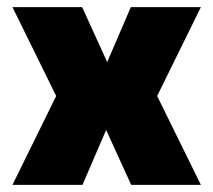

<svg xmlns="http://www.w3.org/2000/svg" viewBox="-20 -520 600 540"><path d="M15 -500H211L281.5 -345.5L348 -500H545L422 -250L545 0H349L278.5 -154.5L212 0H15L138 -250Z"/></svg>

Font: Overused Grotesk Black
Style: Regular
Weight: 900
Version: Version 0.004